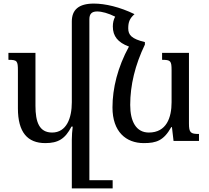

<svg xmlns="http://www.w3.org/2000/svg" viewBox="-20 -787 1165 1072"><path d="M609 219H479V-679C479 -707 490 -723 522 -723C549 -723 585 -713 623 -694C614 -678 610 -659 610 -639C610 -585 638 -550 700 -527C637 -412 608 -294 608 -187C608 -52 683 12 783 12C853 12 894 -2 936 -77H940L949 0H1091V-39C1044 -39 1035 -46 1035 -98V-492H885V-453C933 -453 938 -447 938 -394V-216C938 -131 910 -47 811 -47C740 -47 707 -109 707 -201C707 -311 734 -424 789 -538V-552C714 -570 696 -592 696 -629C696 -665 705 -685 731 -708C649 -748 567 -767 504 -767C419 -767 381 -732 381 -667V-216C381 -127 351 -47 271 -47C199 -47 178 -106 178 -196V-492H27V-453C76 -453 80 -447 80 -392V-182C80 -48 134 12 233 12C305 12 344 -12 379 -80H386C383 -55 381 -31 381 -7V265H609Z"/></svg>

Font: Noto Serif Armenian
Style: Regular
Weight: 400
Designer: Monotype Design Team
Foundry: Monotype Imaging Inc.
Version: Version 1.901